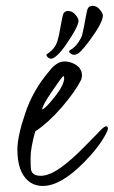

<svg xmlns="http://www.w3.org/2000/svg" viewBox="-20 -608 384 647"><path d="M215.8 -439C212.2 -436 212.1 -432.9 215.3 -429.7C226.1 -419.9 238.1 -421.5 251.5 -434.6C259.3 -442.4 268.6 -453.5 279.3 -467.8C310.9 -510.1 326.7 -539.4 326.7 -555.7C326.7 -560.9 323.1 -567.7 315.9 -576.2C308.8 -584.6 300.5 -588.7 291.3 -588.4C282 -588.1 276.2 -583.3 273.9 -574C271.6 -564.7 268.4 -548.2 264.2 -524.4C259.9 -500.7 256.2 -485.8 252.9 -480C242.5 -460.1 230.1 -446.5 215.8 -439ZM165.5 -452.1C158.7 -441.7 149.9 -433.1 139.2 -426.3C134.9 -423.7 135.7 -419.8 141.6 -414.6C145.2 -411.3 149.3 -409.9 154.1 -410.4C158.8 -410.9 165.4 -415 173.8 -422.9C181 -429.4 188.8 -438.5 197.3 -450.2C228.8 -495.1 244.6 -524.4 244.6 -538.1C244.6 -543.6 241 -550.5 233.9 -558.8C226.7 -567.1 218.5 -571.2 209.2 -571C200 -570.9 194.2 -566.2 191.9 -557.1C189.6 -548 186.1 -530.2 181.4 -503.7C176.7 -477.1 171.4 -460 165.5 -452.1ZM122.1 -239.3C122.1 -247.1 132.4 -266.3 153.1 -296.9C173.7 -327.5 187.3 -346 193.8 -352.5C195.5 -349.6 196.3 -347 196.3 -344.7C196.3 -329.4 185.5 -308.3 164.1 -281.2C142.6 -254.2 128.6 -240.2 122.1 -239.3ZM316.4 -166.5C315.4 -165.2 313.1 -162.8 309.3 -159.2C305.6 -155.6 289.7 -139.5 261.7 -110.8C233.7 -82.2 207.4 -59.2 182.6 -41.7C157.9 -24.3 136.1 -15.6 117.2 -15.6C98.3 -15.6 87.4 -22.5 84.5 -36.1C83.5 -42 83 -55.5 83 -76.7C83 -97.8 88.2 -127.3 98.6 -165C129.2 -185.5 159.3 -213.1 189 -247.6C218.6 -282.1 240.1 -312.5 253.4 -338.9C255.4 -345.4 256.3 -350.1 256.3 -353C256.3 -372.6 245.6 -386.7 224.1 -395.5C215 -399.1 206.2 -400.9 197.8 -400.9C180.2 -400.9 163.2 -390.5 147 -369.6C110.2 -327 82.9 -279.4 65.2 -226.8C47.4 -174.2 38.6 -133.5 38.6 -104.5C38.6 -53.7 51.1 -18.1 76.2 2.4C89.5 13.2 105.6 18.6 124.5 18.6C164.6 18.6 210.6 -7.8 262.7 -60.5C295.6 -93.7 320 -125.2 335.9 -154.8C341.1 -164.6 343.8 -171.5 343.8 -175.8C341.8 -187.2 332.7 -184.1 316.4 -166.5Z"/></svg>

Font: Kristi
Style: Medium
Weight: 400
Italic angle: -15°
Version: Version 1.003